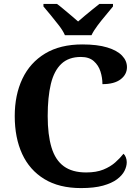

<svg xmlns="http://www.w3.org/2000/svg" viewBox="-20 -951 709 981"><path d="M394.1 10Q282.3 10 206.8 -36Q131.2 -82 93.2 -164.5Q55.3 -247 55.3 -358Q55.3 -466 94.4 -548.5Q133.5 -631 210.5 -677.5Q287.5 -724 400.6 -724Q477.3 -724 527.8 -708.6Q578.3 -693.3 603.5 -666.9Q628.7 -640.5 628.7 -607.9Q628.7 -570.7 596.5 -545.9Q564.2 -521.1 503.4 -521.1Q503.4 -553.9 493.3 -585.7Q483.2 -617.5 459.1 -638.7Q435.1 -660 393.4 -660Q330.6 -660 293.3 -624.6Q256 -589.3 239.8 -521.9Q223.7 -454.5 223.7 -358Q223.7 -262 243.2 -197.6Q262.6 -133.2 306 -101.5Q349.4 -69.9 420.1 -69.9Q472 -69.9 508 -84.5Q544 -99.1 569 -121.3Q593.9 -143.4 610.9 -165.4Q618.4 -159.2 623 -147.1Q627.6 -135 627.6 -122.3Q627.6 -101 616.1 -78Q604.5 -55 577.9 -35Q551.4 -15.1 506.2 -2.5Q461.1 10 394.1 10ZM311.8 -771Q301.8 -794 281.5 -820.5Q261.2 -847 239.6 -873Q218 -899 202 -918V-931H271.1Q285.5 -920.6 304.8 -904.2Q324.1 -887.8 344.1 -871.3Q364.1 -854.8 379.1 -841.2Q394.1 -854.8 414.2 -871.3Q434.2 -887.8 454.3 -904.2Q474.4 -920.6 488.1 -931H557.3V-918Q542.3 -899 520.2 -873Q498.1 -847 478.3 -820.5Q458.4 -794 447.4 -771Z"/></svg>

Font: Noto Serif Hebrew
Style: Regular
Weight: 400
Designer: Monotype Design Team
Foundry: Monotype Imaging Inc.
Version: Version 2.003